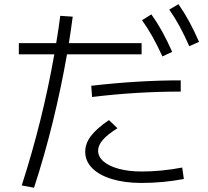

<svg xmlns="http://www.w3.org/2000/svg" viewBox="-20 -838 978 901"><path d="M234.9 -583H68.4V-635.7H243.7Q254.9 -700.7 262.7 -763.7L321.3 -759.8Q312 -689.9 303.2 -635.7H644.5V-583H294.4Q266.6 -424.3 227.5 -265.1Q188.5 -106 139.6 43L82 32.2Q180.2 -272.5 234.9 -583ZM379.9 -126Q379.9 -164.1 406.5 -199.5Q433.1 -234.9 491.2 -274.4L531.2 -236.3Q483.9 -206.5 462.2 -181.2Q440.4 -155.8 440.4 -130.9Q440.4 -102.5 466.1 -80.3Q491.7 -58.1 538.1 -45.7Q584.5 -33.2 644.5 -33.2Q737.8 -33.2 835 -51.8L842.8 2Q744.1 20.5 644.5 20.5Q565.4 20.5 505.6 2.4Q445.8 -15.6 412.8 -48.8Q379.9 -82 379.9 -126ZM828.1 -460.9V-408.2Q619.6 -408.2 412.1 -382.8L408.2 -435.5Q627.9 -460.9 828.1 -460.9ZM646.5 -743.2 690.4 -770.5Q718.3 -731.4 741.2 -689.7Q764.2 -647.9 788.1 -594.7L742.2 -573.2Q717.8 -626.5 695.1 -666.7Q672.4 -707 646.5 -743.2ZM774.4 -793 817.4 -818.4Q845.7 -777.8 868.4 -735.8Q891.1 -693.8 914.1 -641.6L868.2 -621.1Q845.2 -673.3 823 -714.1Q800.8 -754.9 774.4 -793Z"/></svg>

Font: Pretendard JP Light
Style: Regular
Weight: 300
Designer: Base glyphs from Inter by Rasmus Andersson; Hangeul glyphs from Noto Sans CJK(Source Han Sans) by Jang Soo-young and Kan
Foundry: Kil Hyung-jin
Version: Version 1.309